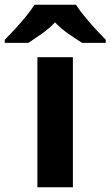

<svg xmlns="http://www.w3.org/2000/svg" viewBox="-79 -786 464 806"><path d="M227 0H78V-546H227ZM240 -766Q254 -744 276.5 -716.5Q299 -689 323 -663Q347 -637 365 -619V-606H266Q240 -622 209 -643.5Q178 -665 152 -692Q126 -665 96 -644Q66 -623 40 -606H-59V-619Q-40 -638 -16.5 -663.5Q7 -689 29.5 -716.5Q52 -744 66 -766Z"/></svg>

Font: Noto Sans Kannada
Style: Regular
Weight: 400
Designer: Jelle Bosma - Monotype Design Team
Foundry: Monotype Imaging Inc.
Version: Version 2.003